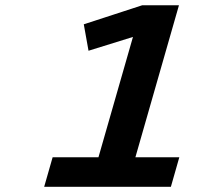

<svg xmlns="http://www.w3.org/2000/svg" viewBox="-20 -714 755 734"><path d="M523.4 -693.8H664.1L497.6 -112.8H665.5L633.3 0H148.9L181.2 -112.8H356.4L488.3 -572.8L318.4 -520L300.3 -621.1Z"/></svg>

Font: Cantarell
Style: Bold Italic
Weight: 700
Italic angle: -16°
Designer: Dave Crossland
Version: Version 1.004